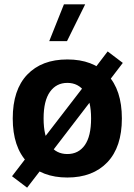

<svg xmlns="http://www.w3.org/2000/svg" viewBox="-20 -811 618 883"><path d="M274 -791 206.5 -621.9H288.2L371.7 -791ZM104.7 52.1 203.5 -76.1 216.5 -110.3 435.7 -396.2 467.7 -420.8 544.8 -521.7 475.1 -574.5 395.9 -470.6 380.9 -434 161.9 -149.7 134.5 -129.8 35.3 -0.5ZM289.7 -429.8Q340.3 -429.8 369.6 -388.7Q398.9 -347.6 398.9 -266.2Q398.9 -184.2 369.9 -143.4Q341 -102.6 289.7 -102.6Q238.5 -102.6 209.5 -143.4Q180.5 -184.2 180.5 -266.2Q180.5 -347.6 209.8 -388.7Q239.1 -429.8 289.7 -429.8ZM289.7 -537.6Q172 -537.6 105.3 -467.8Q38.6 -398 38.6 -266.2Q38.6 -134.8 105.6 -64.7Q172.6 5.4 289.7 5.4Q406.8 5.4 473.7 -64.7Q540.5 -134.8 540.5 -266.2Q540.5 -398 474 -467.8Q407.5 -537.6 289.7 -537.6Z"/></svg>

Font: Estedad VF
Style: Regular
Weight: 100
Designer: Amin Abedi
Version: Version 7.3